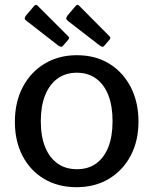

<svg xmlns="http://www.w3.org/2000/svg" viewBox="-20 -770 639 800"><path d="M299 10Q222 10 164 -24.5Q106 -59 74 -120.5Q42 -182 42 -262Q42 -345 75 -407.5Q108 -470 166.5 -505Q225 -540 300 -540Q378 -540 435.5 -504.5Q493 -469 525 -406.5Q557 -344 557 -263Q557 -183 524.5 -121.5Q492 -60 434 -25Q376 10 299 10ZM301 -65Q348 -65 381 -89Q414 -113 431.5 -157.5Q449 -202 449 -265Q449 -328 431.5 -373Q414 -418 380.5 -442.5Q347 -467 300 -467Q253 -467 219.5 -442.5Q186 -418 168 -373Q150 -328 150 -265Q150 -202 168 -157.5Q186 -113 219.5 -89Q253 -65 301 -65ZM122 -745Q130 -754 137 -746L264 -619Q272 -612 263 -603L244 -581Q240 -575 235.5 -575Q231 -575 223 -580L92 -682Q83 -688 83 -693Q83 -698 88 -705ZM295 -745Q302 -754 310 -746L436 -619Q444 -612 435 -603L416 -581Q412 -575 407.5 -575Q403 -575 396 -580L264 -682Q256 -688 256 -693Q256 -698 261 -705Z"/></svg>

Font: Libre Franklin Thin Medium
Style: Regular
Weight: 500
Version: Version 3.000